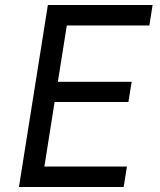

<svg xmlns="http://www.w3.org/2000/svg" viewBox="-20 -750 640 770"><path d="M56 0 172 -730H592L579 -648H248L212 -422H508L495 -341H199L158 -82H489L476 0Z"/></svg>

Font: JetBrains Mono NL
Style: Italic
Weight: 400
Italic angle: -9°
Monospace: yes
Designer: Philipp Nurullin, Konstantin Bulenkov
Foundry: JetBrains
Version: Version 2.305; ttfautohint (v1.8.4.7-5d5b)